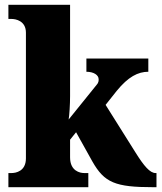

<svg xmlns="http://www.w3.org/2000/svg" viewBox="-20 -780 673 800"><path d="M15 0H348V-59H330C314 -59 272 -67 272 -124V-198L297 -229L365 -107C415 -19 460 0 619 0H632V-59H628C605 -59 580 -88 545 -144L420 -343L466 -401C514 -460 555 -481 598 -481V-536H340V-481C371 -481 391 -467 391 -450C391 -446 392 -437 383 -427L266 -282C269 -299 272 -345 272 -379V-760H15V-701H29C44 -701 88 -694 88 -644V-120C88 -66 45 -59 29 -59H15Z"/></svg>

Font: Noto Serif Sinhala SemiCondensed Black
Style: Regular
Weight: 900
Width: 4
Designer: Jelle Bosma - Monotype Design Team
Foundry: Monotype Imaging Inc.
Version: Version 2.007